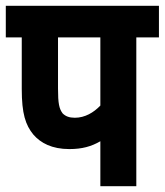

<svg xmlns="http://www.w3.org/2000/svg" viewBox="-20 -642 568 662"><path d="M450 -513H528V-622H0V-513H55V-335C55 -250 68 -211 95 -178C120 -149 159 -128 219 -128C263 -128 295 -137 326 -155V0H450ZM326 -513V-278C303 -254 273 -236 238 -236C219 -236 206 -241 196 -251C184 -267 180 -285 180 -337V-513Z"/></svg>

Font: Noto Sans Devanagari Condensed
Style: Bold
Weight: 700
Width: 3
Designer: Jelle Bosma - Monotype Design Team
Foundry: Monotype Imaging Inc.
Version: Version 2.004